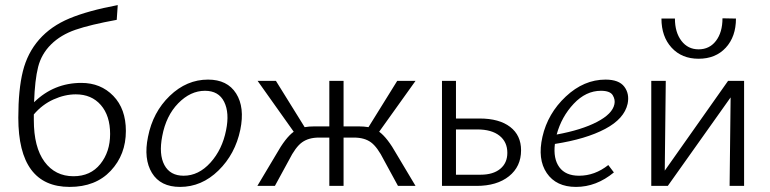

<svg xmlns="http://www.w3.org/2000/svg" viewBox="-20 -731 3026 755"><path d="M300 -405Q376 -405 425.5 -354Q475 -303 475 -216Q475 -123 415.5 -59.5Q356 4 254 4Q52 4 52 -268Q52 -379 70 -451Q88 -523 134 -575.5Q180 -628 253 -658.5Q326 -689 443 -711L439 -653Q335 -634 277 -614Q219 -594 181 -556.5Q143 -519 130 -468Q117 -417 114 -329Q192 -405 300 -405ZM269 -38Q336 -38 374.5 -86Q413 -134 413 -204Q413 -276 376.5 -318Q340 -360 278 -360Q235 -360 190.5 -340Q146 -320 113 -281V-259Q113 -152 155 -95Q197 -38 269 -38Z M688 4Q611 4 577.5 -51Q544 -106 562 -193Q581 -290 647.5 -354Q714 -418 798 -418Q874 -418 908.5 -363.5Q943 -309 925 -221Q905 -125 839 -60.5Q773 4 688 4ZM702 -40Q761 -40 807.5 -91.5Q854 -143 869 -219Q883 -287 861.5 -330.5Q840 -374 786 -374Q729 -374 681 -325Q633 -276 618 -196Q604 -124 626.5 -82Q649 -40 702 -40Z M1471 -213Q1503 -190 1540 -124L1614 0H1545L1490 -101Q1464 -153 1438.5 -171.5Q1413 -190 1372 -190H1331V0H1275V-190H1234Q1194 -190 1168 -171.5Q1142 -153 1116 -101L1061 0H992L1066 -124Q1103 -190 1135 -213L993 -413H1065L1178 -231Q1195 -234 1216 -234H1275V-413H1331V-234H1391Q1411 -234 1429 -231L1542 -413H1614Z M1866 -265Q1943 -265 1986 -232Q2029 -199 2029 -140Q2029 -76 1981.5 -38Q1934 0 1854 0H1718V-413H1773V-265ZM1870 -44Q1919 -44 1947 -67Q1975 -90 1975 -130Q1975 -173 1944 -197.5Q1913 -222 1857 -222H1773V-44Z M2361 -418Q2414 -418 2435 -390Q2456 -362 2448 -323Q2435 -264 2359.5 -224Q2284 -184 2162 -165Q2155 -107 2179.5 -73.5Q2204 -40 2257 -40Q2319 -40 2372 -82L2394 -53Q2325 4 2245 4Q2167 4 2130 -50.5Q2093 -105 2113 -193Q2134 -285 2205 -351.5Q2276 -418 2361 -418ZM2396 -321Q2400 -339 2389.5 -356.5Q2379 -374 2343 -374Q2284 -374 2236 -323Q2188 -272 2169 -202Q2267 -220 2327.5 -251.5Q2388 -283 2396 -321Z M2727 -500Q2661 -500 2621 -543.5Q2581 -587 2581 -658H2634Q2634 -604 2659.5 -570.5Q2685 -537 2727 -537Q2770 -537 2795.5 -570.5Q2821 -604 2821 -659L2874 -658Q2874 -587 2834 -543.5Q2794 -500 2727 -500ZM2906 -413V0H2849L2853 -348L2606 0H2541V-413H2598L2594 -60L2843 -413Z"/></svg>

Font: EauTest Semilight
Style: Italic
Weight: 300
Italic angle: -12°
Designer: Christian Thalmann (Catharsis Fonts)
Version: Version 0.001;PS 000.001;hotconv 1.0.88;makeotf.lib2.5.64775